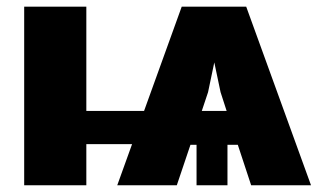

<svg xmlns="http://www.w3.org/2000/svg" viewBox="-20 -550 943 570"><path d="M686 -120.1H655.3V0H563.5V-120.1H545.4L504.9 0H328.1L372.1 -122.1H236.3V0H51.8V-530.3H236.3V-220.7H407.7L519.5 -530.3H710.9L903.3 0H725.6ZM652.8 -220.7 634.8 -276.4 616.2 -364.7 597.7 -276.4 579.1 -220.7Z"/></svg>

Font: Pretendard JP Black
Style: Regular
Weight: 900
Designer: Base glyphs from Inter by Rasmus Andersson; Hangeul glyphs from Noto Sans CJK(Source Han Sans) by Jang Soo-young and Kan
Foundry: Kil Hyung-jin
Version: Version 1.309